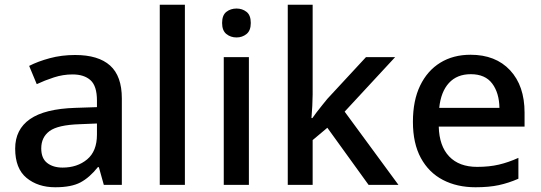

<svg xmlns="http://www.w3.org/2000/svg" viewBox="-20 -780 2283 810"><path d="M297 -548Q395 -548 444.5 -503.5Q494 -459 494 -365V0H418L397 -75H393Q358 -31 319.5 -10.5Q281 10 213 10Q140 10 92 -29.5Q44 -69 44 -153Q44 -234 106.5 -277.5Q169 -321 298 -325L389 -328V-356Q389 -417 362 -441.5Q335 -466 286 -466Q246 -466 207.5 -453.5Q169 -441 135 -425L103 -502Q140 -521 190 -534.5Q240 -548 297 -548ZM316 -256Q224 -253 189 -227Q154 -201 154 -154Q154 -112 179 -92.5Q204 -73 244 -73Q306 -73 347.5 -107.5Q389 -142 389 -212V-259Z M760 0H654V-760H760Z M978 -744Q1002 -744 1020 -730Q1038 -716 1038 -683Q1038 -651 1020 -636.5Q1002 -622 978 -622Q953 -622 935 -636.5Q917 -651 917 -683Q917 -716 935 -730Q953 -744 978 -744ZM1030 -539V0H924V-539Z M1299 -381Q1299 -362 1297.5 -333Q1296 -304 1294 -282H1298Q1304 -291 1315.5 -306Q1327 -321 1339.5 -336.5Q1352 -352 1361 -363L1524 -539H1647L1434 -309L1661 0H1535L1361 -241L1299 -189V0H1194V-760H1299Z M1965 -549Q2071 -549 2132 -483.5Q2193 -418 2193 -305V-246H1831Q1833 -164 1875 -120Q1917 -76 1993 -76Q2044 -76 2084.5 -85.5Q2125 -95 2167 -114V-26Q2126 -8 2084.5 1Q2043 10 1986 10Q1908 10 1848.5 -21Q1789 -52 1755.5 -113.5Q1722 -175 1722 -266Q1722 -356 1752.5 -419Q1783 -482 1837.5 -515.5Q1892 -549 1965 -549ZM1966 -467Q1908 -467 1874 -430Q1840 -393 1833 -325H2087Q2086 -388 2056.5 -427.5Q2027 -467 1966 -467Z"/></svg>

Font: Noto Sans Khmer UI Medium
Style: Regular
Weight: 500
Designer: Danh Hong and the Monotype Design Team
Foundry: Monotype Imaging Inc.
Version: Version 2.002; ttfautohint (v1.8.4.7-5d5b)